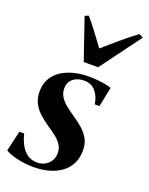

<svg xmlns="http://www.w3.org/2000/svg" viewBox="-157 -880 750 968"><g transform="rotate(20 218.0 -395.5)"><path d="M354 -391.5H328.5Q324 -430 301.2 -458Q278.5 -486 238.5 -486Q215.5 -486 197 -477.8Q178.5 -469.5 167.5 -454Q156.5 -438.5 156.5 -415.5Q156.5 -391.5 168 -372.2Q179.5 -353 199 -336.5Q218.5 -320 242.5 -304Q276.5 -281.5 301 -259.8Q325.5 -238 339 -212.5Q352.5 -187 352.5 -152.5Q352.5 -112.5 337.5 -82Q322.5 -51.5 294.5 -30.8Q266.5 -10 228 0.8Q189.5 11.5 143 11.5Q111.5 11.5 80.8 6.2Q50 1 26.8 -7.2Q3.5 -15.5 -6.5 -22.5L19 -132H44.5Q52 -101 65.8 -74.8Q79.5 -48.5 101.5 -32.5Q123.5 -16.5 155 -16.5Q178.5 -16.5 197.2 -26.8Q216 -37 226.8 -55Q237.5 -73 237.5 -96Q237.5 -120 226.2 -138.5Q215 -157 194.5 -173.5Q174 -190 146 -208.5Q120 -226 96.8 -246.8Q73.5 -267.5 59.2 -294.5Q45 -321.5 45 -357.5Q45 -407.5 71.8 -442.2Q98.5 -477 146 -495.2Q193.5 -513.5 256 -513.5Q279 -513.5 302.8 -511Q326.5 -508.5 346 -504.8Q365.5 -501 375.5 -496.5ZM203.5 -573 128 -793.5 147.5 -801.5Q172.5 -773 199.5 -737Q226.5 -701 253.5 -664Q293 -698 333.2 -733Q373.5 -768 419.5 -801.5L441.5 -790.5L280.5 -573Z"/></g></svg>

Font: Merriweather 144pt SemiBold
Style: Italic
Weight: 600
Italic angle: -7.8°
Version: Version 2.101